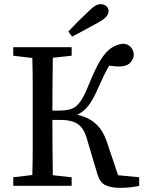

<svg xmlns="http://www.w3.org/2000/svg" viewBox="-20 -897 693 927"><path d="M451 -54 398 -232Q384 -279 355 -298.5Q326 -318 275 -318H233Q233 -244 233.5 -179Q234 -114 235 -51L326 -41V0H44V-41L136 -52Q138 -115 138 -180Q138 -245 138 -310V-359Q138 -424 138 -488.5Q138 -553 136 -617L44 -628V-669H326V-628L235 -618Q234 -554 233.5 -489Q233 -424 233 -363H264Q300 -363 324 -371Q348 -379 367.5 -406Q387 -433 409 -489Q440 -566 465.5 -607Q491 -648 517 -665Q543 -682 573 -686Q599 -685 612.5 -668.5Q626 -652 626 -632Q626 -613 609 -594.5Q592 -576 555 -576Q542 -576 530 -577.5Q518 -579 507 -580Q494 -558 481.5 -532Q469 -506 452 -468Q428 -413 405.5 -385Q383 -357 353 -343Q410 -330 444 -298Q478 -266 496 -212L550 -51L652 -41V0Q638 4 612 7Q586 10 563 10Q514 10 488 -3.5Q462 -17 451 -54ZM310 -745Q356 -794 404 -839Q425 -860 439 -868.5Q453 -877 466 -877Q482 -877 493 -867.5Q504 -858 504 -843Q504 -830 493.5 -817Q483 -804 454 -788Q423 -771 391.5 -754Q360 -737 328 -720Z"/></svg>

Font: Source Serif Pro
Style: Regular
Weight: 400
Designer: Frank Grießhammer
Foundry: Adobe Systems Incorporated
Version: Version 3.001;hotconv 1.0.111;makeotfexe 2.5.65597